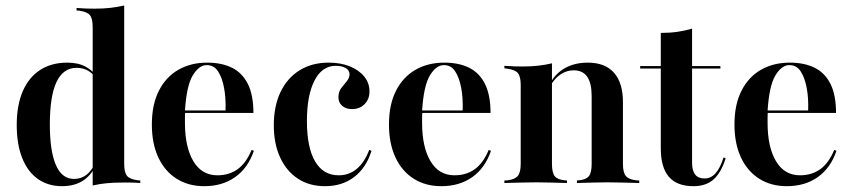

<svg xmlns="http://www.w3.org/2000/svg" viewBox="-20 -651 3030 683"><path d="M200.8 11.3Q150.8 11.3 114.5 -14.5Q78.2 -40.3 58.9 -89.1Q39.5 -137.9 39.5 -206.5Q39.5 -276.6 60.9 -326.2Q82.3 -375.8 122.6 -402Q162.9 -428.2 219.4 -428.2Q258.9 -428.2 285.5 -413.3Q312.1 -398.4 321.8 -379.8L319.4 -373.4Q312.1 -387.9 294.4 -398.8Q276.6 -409.7 252.4 -409.7Q204.8 -409.7 181 -359.3Q157.3 -308.9 157.3 -208.1Q157.3 -114.5 178.6 -64.5Q200 -14.5 243.5 -14.5Q268.5 -14.5 287.9 -29.4Q307.3 -44.4 319.4 -74.2L321.8 -68.5Q308.9 -31.5 277.8 -10.1Q246.8 11.3 200.8 11.3ZM309.7 0V-208.1H421.8V-67.7Q421.8 -37.9 431.5 -25.8Q441.1 -13.7 469.4 -9.7L479 -8.9V0Q458.1 -1.6 443.5 -1.6Q429 -1.6 413.7 -1.6Q384.7 -1.6 359.3 0.8Q333.9 3.2 309.7 8.9ZM309.7 -208.1V-554.8Q309.7 -584.7 300 -596.8Q290.3 -608.9 262.9 -612.9L252.4 -613.7V-622.6Q273.4 -621 288.3 -620.6Q303.2 -620.2 317.7 -620.2Q346.8 -620.2 372.2 -623Q397.6 -625.8 421.8 -631.5V-622.6V-208.1Z M706.5 11.3Q650 11.3 608.1 -15.3Q566.1 -41.9 543.1 -91.1Q520.2 -140.3 520.2 -208.1Q520.2 -279 545.2 -328.2Q570.2 -377.4 614.5 -402.8Q658.9 -428.2 716.9 -428.2Q768.5 -428.2 805.2 -410.1Q841.9 -391.9 861.7 -352.4Q881.5 -312.9 881.5 -249.2H600L599.2 -258.1H782.3Q783.9 -302.4 777 -338.7Q770.2 -375 755.6 -397.2Q741.1 -419.4 715.3 -419.4Q687.9 -419.4 665.7 -382.7Q643.5 -346 637.9 -256.5L638.7 -254.8Q637.9 -245.2 637.9 -234.7Q637.9 -224.2 637.9 -213.7Q637.9 -128.2 667.7 -77.8Q697.6 -27.4 753.2 -27.4Q795.2 -27.4 825.4 -49.2Q855.6 -71 875 -117.7L883.1 -114.5Q862.1 -53.2 816.5 -21Q771 11.3 706.5 11.3Z M1136.3 11.3Q1080.6 11.3 1039.9 -15.3Q999.2 -41.9 976.6 -90.7Q954 -139.5 954 -205.6Q954 -273.4 977.8 -323.4Q1001.6 -373.4 1045.6 -400.8Q1089.5 -428.2 1149.2 -428.2Q1191.9 -428.2 1224.6 -414.9Q1257.3 -401.6 1275.8 -378.6Q1294.4 -355.6 1294.4 -325.8Q1294.4 -298.4 1277 -280.6Q1259.7 -262.9 1232.3 -262.9Q1210.5 -262.9 1197.2 -274.6Q1183.9 -286.3 1183.9 -304.8Q1183.9 -324.2 1193.5 -337.1Q1203.2 -350 1213.3 -361.7Q1223.4 -373.4 1223.4 -387.1Q1223.4 -400.8 1209.7 -408.9Q1196 -416.9 1174.2 -416.9Q1125.8 -416.9 1098.8 -364.5Q1071.8 -312.1 1071.8 -220.2Q1071.8 -126.6 1100.8 -77Q1129.8 -27.4 1184.7 -27.4Q1221.8 -27.4 1249.2 -50.4Q1276.6 -73.4 1293.5 -117.7L1301.6 -114.5Q1282.3 -53.2 1239.5 -21Q1196.8 11.3 1136.3 11.3Z M1550 11.3Q1493.5 11.3 1451.6 -15.3Q1409.7 -41.9 1386.7 -91.1Q1363.7 -140.3 1363.7 -208.1Q1363.7 -279 1388.7 -328.2Q1413.7 -377.4 1458.1 -402.8Q1502.4 -428.2 1560.5 -428.2Q1612.1 -428.2 1648.8 -410.1Q1685.5 -391.9 1705.2 -352.4Q1725 -312.9 1725 -249.2H1443.5L1442.7 -258.1H1625.8Q1627.4 -302.4 1620.6 -338.7Q1613.7 -375 1599.2 -397.2Q1584.7 -419.4 1558.9 -419.4Q1531.5 -419.4 1509.3 -382.7Q1487.1 -346 1481.5 -256.5L1482.3 -254.8Q1481.5 -245.2 1481.5 -234.7Q1481.5 -224.2 1481.5 -213.7Q1481.5 -128.2 1511.3 -77.8Q1541.1 -27.4 1596.8 -27.4Q1638.7 -27.4 1669 -49.2Q1699.2 -71 1718.5 -117.7L1726.6 -114.5Q1705.6 -53.2 1660.1 -21Q1614.5 11.3 1550 11.3Z M1887.9 -2.4Q1861.3 -2.4 1835.5 -1.6Q1809.7 -0.8 1774.2 0V-8.9L1786.3 -9.7Q1812.1 -12.9 1822.2 -25.4Q1832.3 -37.9 1832.3 -67.7V-208.1H1943.5V-67.7Q1943.5 -37.1 1953.2 -24.6Q1962.9 -12.1 1987.9 -9.7L1996.8 -8.9V0Q1962.9 -0.8 1938.3 -1.6Q1913.7 -2.4 1887.9 -2.4ZM1832.3 -208.1V-349.2Q1832.3 -379 1822.2 -391.1Q1812.1 -403.2 1784.7 -406.5L1774.2 -408.1V-416.9Q1795.2 -415.3 1810.5 -414.9Q1825.8 -414.5 1840.3 -414.5Q1868.5 -414.5 1894.4 -417.3Q1920.2 -420.2 1943.5 -425.8V-416.9V-208.1ZM2084.7 -208.1V-308.9Q2084.7 -354.8 2069 -377.8Q2053.2 -400.8 2021 -400.8Q1989.5 -400.8 1963.7 -378.2Q1937.9 -355.6 1919.4 -307.3L1916.9 -310.5Q1937.9 -372.6 1976.6 -400.4Q2015.3 -428.2 2071 -428.2Q2132.3 -428.2 2164.1 -392.3Q2196 -356.5 2196 -287.1V-208.1ZM2140.3 -2.4Q2115.3 -2.4 2090.7 -1.6Q2066.1 -0.8 2032.3 0V-8.9L2040.3 -9.7Q2065.3 -12.1 2075 -24.6Q2084.7 -37.1 2084.7 -67.7V-208.1H2196V-67.7Q2196 -37.9 2206 -25.4Q2216.1 -12.9 2241.9 -9.7L2254 -8.9V0Q2218.5 -0.8 2192.7 -1.6Q2166.9 -2.4 2140.3 -2.4Z M2446.8 11.3Q2387.9 11.3 2359.3 -22.2Q2330.6 -55.6 2330.6 -123.4V-208.1H2441.9V-71.8Q2441.9 -44.4 2452.8 -30.2Q2463.7 -16.1 2486.3 -16.1Q2509.7 -16.1 2526.2 -35.5Q2542.7 -54.8 2554 -91.1L2561.3 -87.9Q2545.2 -36.3 2518.1 -12.5Q2491.1 11.3 2446.8 11.3ZM2330.6 -208.1V-533.9Q2362.9 -533.9 2390.3 -537.9Q2417.7 -541.9 2441.9 -549.2V-208.1ZM2257.3 -407.3V-416.1H2542.7V-407.3Z M2779 11.3Q2722.6 11.3 2680.6 -15.3Q2638.7 -41.9 2615.7 -91.1Q2592.7 -140.3 2592.7 -208.1Q2592.7 -279 2617.7 -328.2Q2642.7 -377.4 2687.1 -402.8Q2731.5 -428.2 2789.5 -428.2Q2841.1 -428.2 2877.8 -410.1Q2914.5 -391.9 2934.3 -352.4Q2954 -312.9 2954 -249.2H2672.6L2671.8 -258.1H2854.8Q2856.5 -302.4 2849.6 -338.7Q2842.7 -375 2828.2 -397.2Q2813.7 -419.4 2787.9 -419.4Q2760.5 -419.4 2738.3 -382.7Q2716.1 -346 2710.5 -256.5L2711.3 -254.8Q2710.5 -245.2 2710.5 -234.7Q2710.5 -224.2 2710.5 -213.7Q2710.5 -128.2 2740.3 -77.8Q2770.2 -27.4 2825.8 -27.4Q2867.7 -27.4 2898 -49.2Q2928.2 -71 2947.6 -117.7L2955.6 -114.5Q2934.7 -53.2 2889.1 -21Q2843.5 11.3 2779 11.3Z"/></svg>

Font: Playfair 144pt SemiCondensed
Style: Bold
Weight: 700
Width: 4
Designer: Claus Eggers Sørensen
Foundry: Claus Eggers Sørensen
Version: Version 2.203